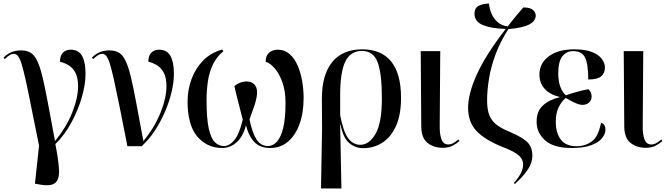

<svg xmlns="http://www.w3.org/2000/svg" viewBox="-28 -824 3759 1082"><path d="M191 215 169 211 192 -3Q165 -135 147 -226.5Q129 -318 116 -376Q103 -434 93 -465.5Q83 -497 72.5 -509Q62 -521 49 -521Q30 -521 -1 -491L-8 -499Q13 -521 37.5 -530.5Q62 -540 90 -540Q122 -540 143.5 -527.5Q165 -515 181 -482.5Q197 -450 211 -392.5Q225 -335 241.5 -246Q258 -157 282 -29Q346 -107 379 -190Q412 -273 412 -338Q412 -384 398 -412Q384 -440 360.5 -455Q337 -470 310 -476Q310 -510 326.5 -527Q343 -544 370 -544Q415 -544 434.5 -509Q454 -474 454 -409Q454 -348 433 -275.5Q412 -203 374 -133Q336 -63 284 -12Q301 75 304.5 130Q308 185 283.5 206.5Q259 228 191 215Z M690 0Q664 -133 645.5 -225Q627 -317 614 -375Q601 -433 591 -465Q581 -497 570.5 -509Q560 -521 547 -521Q528 -521 497 -491L490 -499Q511 -521 535.5 -530.5Q560 -540 588 -540Q620 -540 641.5 -527.5Q663 -515 679 -482.5Q695 -450 709 -392.5Q723 -335 739.5 -246Q756 -157 780 -29Q844 -107 877 -190Q910 -273 910 -338Q910 -384 896 -412Q882 -440 858.5 -455Q835 -470 808 -476Q808 -510 824.5 -527Q841 -544 868 -544Q913 -544 932.5 -509Q952 -474 952 -409Q952 -361 939 -306Q926 -251 902 -195Q878 -139 845 -88.5Q812 -38 770 0Z M1224 10Q1139 10 1084 -54.5Q1029 -119 1029 -252Q1029 -316 1050.5 -376Q1072 -436 1115 -481Q1158 -526 1224 -545L1231 -535Q1193 -505 1172 -461Q1151 -417 1143.5 -365Q1136 -313 1136 -259Q1136 -155 1148.5 -99.5Q1161 -44 1183 -22.5Q1205 -1 1234 -1Q1265 -1 1293 -35Q1321 -69 1340 -150Q1325 -210 1313 -255.5Q1301 -301 1293 -339Q1308 -352 1326.5 -358.5Q1345 -365 1359 -365Q1392 -365 1408 -345.5Q1424 -326 1420 -291Q1417 -262 1404.5 -225Q1392 -188 1378 -151Q1394 -74 1418 -37.5Q1442 -1 1483 -1Q1509 -1 1531.5 -24.5Q1554 -48 1567.5 -101Q1581 -154 1581 -245Q1581 -311 1563.5 -360Q1546 -409 1520 -439Q1494 -469 1469 -476Q1469 -510 1488.5 -527Q1508 -544 1537 -544Q1576 -544 1603.5 -520Q1631 -496 1648.5 -456.5Q1666 -417 1674.5 -368.5Q1683 -320 1683 -272Q1683 -187 1659.5 -123.5Q1636 -60 1594 -25Q1552 10 1495 10Q1439 10 1407 -22Q1375 -54 1358 -118Q1341 -53 1305 -21.5Q1269 10 1224 10Z M1781 238 1787 -98 1786 -264Q1785 -401 1843.5 -473.5Q1902 -546 2014 -546Q2120 -546 2176 -478Q2232 -410 2232 -272Q2232 -178 2204 -115Q2176 -52 2127.5 -20.5Q2079 11 2019 11Q1976 11 1941.5 -16.5Q1907 -44 1891 -121H1889L1896 238ZM2002 -8Q2053 -8 2088.5 -70Q2124 -132 2124 -269Q2124 -410 2100 -473.5Q2076 -537 2011 -537Q1947 -537 1917.5 -476Q1888 -415 1889 -280V-174Q1907 -81 1934.5 -44.5Q1962 -8 2002 -8Z M2467 9Q2416 9 2381 -19Q2346 -47 2346 -113L2343 -536H2453L2450 -118Q2449 -67 2460 -38.5Q2471 -10 2498 -10Q2515 -10 2529 -19Q2543 -28 2555 -38L2561 -29Q2547 -16 2523.5 -3.5Q2500 9 2467 9Z M2873 213 2868 207Q2895 176 2907.5 151.5Q2920 127 2920 102Q2920 73 2894.5 51Q2869 29 2806 5Q2706 -35 2658 -85Q2610 -135 2610 -217Q2610 -297 2660 -406.5Q2710 -516 2822 -661Q2742 -663 2694 -682.5Q2646 -702 2646 -746Q2646 -780 2671 -792Q2696 -804 2728 -804Q2730 -775 2742 -747Q2754 -719 2776 -699.5Q2798 -680 2833 -675Q2873 -727 2921 -782Q2960 -782 2975.5 -768Q2991 -754 2991 -736Q2991 -706 2955 -686.5Q2919 -667 2837 -660Q2792 -591 2765.5 -520Q2739 -449 2728 -382Q2717 -315 2717 -259Q2717 -212 2727.5 -180.5Q2738 -149 2764.5 -126Q2791 -103 2842 -82Q2909 -54 2940.5 -26Q2972 2 2972 52Q2972 95 2944.5 134.5Q2917 174 2873 213Z M3194 10Q3092 10 3044 -33Q2996 -76 2996 -138Q2996 -197 3031.5 -229.5Q3067 -262 3125 -276V-278Q3073 -290 3042.5 -322.5Q3012 -355 3012 -403Q3012 -468 3065 -507Q3118 -546 3208 -546Q3270 -546 3308 -531Q3346 -516 3363.5 -492Q3381 -468 3381 -444Q3381 -412 3360 -394Q3339 -376 3287 -376Q3287 -464 3269 -500Q3251 -536 3202 -536Q3164 -536 3141 -506.5Q3118 -477 3118 -411Q3118 -362 3131.5 -330.5Q3145 -299 3161 -287Q3199 -300 3232.5 -309Q3266 -318 3288 -321Q3306 -306 3306 -280Q3306 -259 3291 -246Q3276 -233 3255 -233Q3237 -233 3212 -244.5Q3187 -256 3160 -272Q3137 -253 3120.5 -220Q3104 -187 3104 -138Q3104 -76 3132 -38Q3160 0 3221 0Q3270 0 3307 -27Q3344 -54 3359 -132Q3373 -128 3378.5 -117.5Q3384 -107 3384 -94Q3384 -69 3364.5 -45Q3345 -21 3303 -5.5Q3261 10 3194 10Z M3611 9Q3560 9 3525 -19Q3490 -47 3490 -113L3487 -536H3597L3594 -118Q3593 -67 3604 -38.5Q3615 -10 3642 -10Q3659 -10 3673 -19Q3687 -28 3699 -38L3705 -29Q3691 -16 3667.5 -3.5Q3644 9 3611 9Z"/></svg>

Font: Noto Serif Display SemiCondensed Medium
Style: Regular
Weight: 500
Width: 4
Designer: Monotype Design Team
Foundry: Monotype Imaging Inc.
Version: Version 2.009